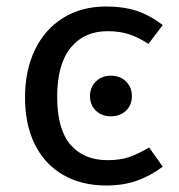

<svg xmlns="http://www.w3.org/2000/svg" viewBox="-20 -559 550 591"><path d="M481 -482 437 -424Q404 -445 376 -454Q348 -463 311 -463Q239 -463 197.5 -412Q156 -361 156 -261Q156 -161 197 -113.5Q238 -66 311 -66Q349 -66 376 -75Q403 -84 439 -105L481 -46Q442 -17 400.5 -2.5Q359 12 307 12Q231 12 174.5 -20.5Q118 -53 87.5 -114Q57 -175 57 -259Q57 -342 87.5 -405.5Q118 -469 174.5 -504Q231 -539 307 -539Q359 -539 399.5 -526Q440 -513 481 -482ZM386 -263Q386 -236 368 -218.5Q350 -201 321 -201Q293 -201 275 -218.5Q257 -236 257 -263Q257 -290 275 -308Q293 -326 321 -326Q350 -326 368 -308Q386 -290 386 -263Z"/></svg>

Font: FiraGOUPP
Style: Medium
Weight: 400
Designer: bBox Type
Foundry: bBox Type GmbH
Version: Version 1.001